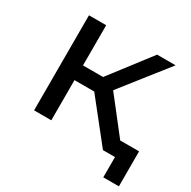

<svg xmlns="http://www.w3.org/2000/svg" viewBox="-146 -672 923 927"><g transform="rotate(30 315.5 -208.5)"><path d="M299 -224 477 0H590L375 -275L576 -530H473L301 -306H189V-530H93V0H189V-224ZM631 -82H477V0H544V113H631Z"/></g></svg>

Font: Rookery
Style: Regular
Weight: 400
Designer: Ryan Kimball / Julieta Ulanovsky
Foundry: Motorola Mobility LLC.
Version: Version 1.0